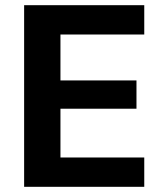

<svg xmlns="http://www.w3.org/2000/svg" viewBox="-20 -720 632 740"><path d="M73 0V-700H536V-587H213V-410H506V-301H213V-113H536V0Z"/></svg>

Font: DM Sans 10pt ExtraBold
Style: Regular
Weight: 800
Version: Version 4.004;gftools[0.9.30]